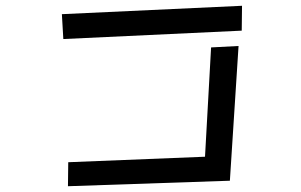

<svg xmlns="http://www.w3.org/2000/svg" viewBox="-20 -652 1040 664"><path d="M194 -603 817 -632 816 -546 199 -517ZM216 -91 689 -110 710 -488 805 -493 775 -27 215 -8Z"/></svg>

Font: Moralerspace Krypton JPDOC
Style: Regular
Weight: 400
Version: v0.0.6; ttfautohint (v1.8.4.7-5d5b-dirty) -l 6 -r 45 -G 200 